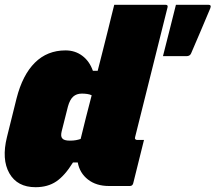

<svg xmlns="http://www.w3.org/2000/svg" viewBox="-25 -770 898 800"><path d="M248 -560Q288 -560 318 -537.5Q348 -515 362 -475H382Q393 -518 404 -561.5Q415 -605 426 -649Q432 -675 438.5 -700Q445 -725 451 -750H665Q676 -750 673 -739L538 -199Q536 -193 539 -190Q541 -187 546 -187H575Q564 -142 552.5 -96.5Q541 -51 530 -6Q527 5 516 5H429Q376 5 341.5 -22Q307 -49 299 -93H279Q245 -38 209.5 -14Q174 10 123 10Q47 10 14 -48Q-19 -106 4 -199L44 -360Q69 -458 120.5 -509Q172 -560 248 -560ZM752 -536H654Q669 -595 681 -642.5Q693 -690 708 -750H844Q857 -750 851 -735Q829 -683 811.5 -641.5Q794 -600 771 -547Q766 -536 752 -536ZM234 -194Q241 -184 266 -184Q281 -184 291.5 -186Q302 -188 311 -191Q322 -236 333.5 -282Q345 -328 357 -373Q349 -377 338 -378.5Q327 -380 316 -380Q294 -380 280 -367.5Q266 -355 258 -326L232 -223Q227 -202 234 -194Z"/></svg>

Font: Recursive Sn Lnr St XBk
Style: Italic
Weight: 1000
Italic angle: -15°
Version: Version 1.079;hotconv 1.0.112;makeotfexe 2.5.65598; ttfautoh